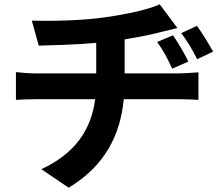

<svg xmlns="http://www.w3.org/2000/svg" viewBox="-20 -802 1040 892"><path d="M784 -638 710 -607C742 -563 754 -537 780 -483L855 -516C836 -556 808 -602 784 -638ZM895 -682 822 -648C854 -605 868 -581 896 -527L970 -562C949 -600 920 -647 895 -682ZM128 -706 160 -590C227 -592 331 -594 427 -603V-461H146C115 -461 81 -464 54 -467V-338C80 -340 117 -341 147 -341H422C403 -193 323 -86 172 -16L299 70C467 -31 539 -174 555 -341H814C841 -341 875 -340 902 -338V-466C879 -464 832 -461 811 -461H559V-619C619 -629 679 -640 727 -653C744 -657 770 -663 804 -672L722 -782C671 -758 570 -736 470 -722C359 -705 205 -704 128 -706Z"/></svg>

Font: Noto Sans HK
Style: Bold
Weight: 700
Designer: Ryoko NISHIZUKA 西塚涼子 (kana, bopomofo & ideographs); Paul D. Hunt (Latin, Greek & Cyrillic); Sandoll Communications 산돌커뮤니
Foundry: Adobe
Version: Version 2.002;hotconv 1.0.116;makeotfexe 2.5.65601